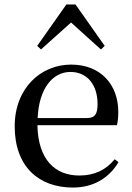

<svg xmlns="http://www.w3.org/2000/svg" viewBox="-20 -827 594 862"><path d="M307 15C399 15 469 -27 512 -99L495 -112C456 -65 406 -39 336 -39C229 -39 151 -108 148 -265H505C509 -281 511 -301 511 -325C511 -445 434 -537 299 -537C164 -537 46 -432 46 -260C46 -78 155 15 307 15ZM149 -297C155 -432 218 -504 296 -504C372 -504 418 -446 418 -360C418 -316 407 -297 370 -297ZM433 -605 450 -621 319 -807H278L147 -621L164 -605L299 -726Z"/></svg>

Font: Noto Serif CJK SC Medium
Style: Regular
Weight: 500
Designer: Ryoko NISHIZUKA 西塚涼子 (kana & ideographs); Frank Grießhammer (Latin, Greek & Cyrillic); Wenlong ZHANG 张文龙 (bopomofo); San
Foundry: Adobe
Version: Version 2.001;hotconv 1.1.0;makeotfexe 2.6.0